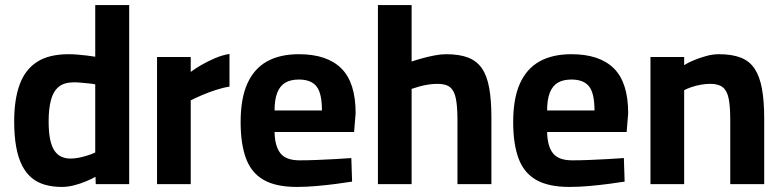

<svg xmlns="http://www.w3.org/2000/svg" viewBox="-20 -727 3086 758"><path d="M224 11Q188 11 158 2.5Q128 -6 105.5 -24.5Q83 -43 67.5 -73Q52 -103 44 -146.5Q36 -190 36 -248Q36 -334 57.5 -393Q79 -452 126 -482.5Q173 -513 251 -513Q266 -513 286 -511.5Q306 -510 325 -507.5Q344 -505 356 -503V-707H490V0H358L357 -29Q343 -21 320.5 -11.5Q298 -2 273 4.5Q248 11 224 11ZM258 -101Q276 -101 294.5 -105Q313 -109 329.5 -114.5Q346 -120 356 -125V-394Q347 -396 332 -397.5Q317 -399 301 -400.5Q285 -402 272 -402Q233 -402 211.5 -384Q190 -366 181 -331.5Q172 -297 172 -248Q172 -205 178 -176.5Q184 -148 195.5 -131.5Q207 -115 223 -108Q239 -101 258 -101Z M600 0V-502H733V-443Q750 -456 775 -470.5Q800 -485 829.5 -497.5Q859 -510 886 -514V-385Q860 -381 831 -371.5Q802 -362 776.5 -351Q751 -340 733 -331V0Z M1152 11Q1069 11 1020.5 -17Q972 -45 951 -102Q930 -159 930 -245Q930 -338 956.5 -397Q983 -456 1034 -484.5Q1085 -513 1160 -513Q1271 -513 1327.5 -457Q1384 -401 1384 -280L1378 -206H1064Q1065 -150 1087 -122Q1109 -94 1163 -94Q1194 -94 1231 -95.5Q1268 -97 1304.5 -99Q1341 -101 1367 -103L1370 -10Q1345 -6 1307 -1Q1269 4 1228.5 7.5Q1188 11 1152 11ZM1064 -291H1251Q1251 -359 1229.5 -386Q1208 -413 1160 -413Q1128 -413 1107 -401Q1086 -389 1075 -362Q1064 -335 1064 -291Z M1472 0V-707H1605V-484Q1622 -490 1645.5 -496.5Q1669 -503 1694.5 -508Q1720 -513 1741 -513Q1794 -513 1828.5 -499.5Q1863 -486 1883 -456.5Q1903 -427 1911.5 -379Q1920 -331 1920 -263V0H1786V-253Q1786 -305 1780 -336.5Q1774 -368 1757.5 -382Q1741 -396 1707 -396Q1689 -396 1670 -393Q1651 -390 1633.5 -385Q1616 -380 1605 -376V0Z M2228 11Q2145 11 2096.5 -17Q2048 -45 2027 -102Q2006 -159 2006 -245Q2006 -338 2032.5 -397Q2059 -456 2110 -484.5Q2161 -513 2236 -513Q2347 -513 2403.5 -457Q2460 -401 2460 -280L2454 -206H2140Q2141 -150 2163 -122Q2185 -94 2239 -94Q2270 -94 2307 -95.5Q2344 -97 2380.5 -99Q2417 -101 2443 -103L2446 -10Q2421 -6 2383 -1Q2345 4 2304.5 7.5Q2264 11 2228 11ZM2140 -291H2327Q2327 -359 2305.5 -386Q2284 -413 2236 -413Q2204 -413 2183 -401Q2162 -389 2151 -362Q2140 -335 2140 -291Z M2548 0V-502H2681V-470Q2697 -480 2720 -489.5Q2743 -499 2768.5 -506Q2794 -513 2818 -513Q2870 -513 2904.5 -499.5Q2939 -486 2959 -456Q2979 -426 2988 -377.5Q2997 -329 2997 -260V0H2863V-253Q2863 -305 2857 -336.5Q2851 -368 2834 -382Q2817 -396 2784 -396Q2766 -396 2746.5 -392.5Q2727 -389 2709.5 -383Q2692 -377 2681 -371V0Z"/></svg>

Font: Cairo Play
Style: Bold
Weight: 700
Version: Version 3.119